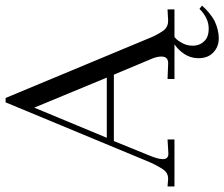

<svg xmlns="http://www.w3.org/2000/svg" viewBox="-98 -569 806 690"><g transform="rotate(-90 305.0 -224.0)"><path d="M616.2 -24.9V0H366.2V-24.9L417 -22.9Q446.8 -20 446.8 -46.9Q446.8 -64.5 437 -85.9L381.8 -217.8H143.1L91.8 -91.8Q78.1 -59.1 78.1 -42Q78.1 -20.5 100.1 -22L148.9 -24.9V0H-20V-24.9L4.9 -22.9H8.8Q29.3 -22.9 42 -42Q58.6 -67.4 71.8 -100.1L282.2 -606.9H297.9L509.8 -98.1Q521.5 -66.9 539.1 -41Q552.2 -22.9 574.2 -22.9H579.1ZM629.9 99.1Q604 127.9 575.2 144Q542.5 159.2 512.2 159.2Q482.4 159.2 461.9 140.1Q440.9 120.6 440.9 86.9Q440.9 54.7 460 29.8Q480 2 516.1 -14.2H541Q514.2 -3.4 501 18.1Q485.8 40 485.8 64.9Q485.8 90.8 502 106.9Q516.1 123 547.9 123Q585 123 618.2 89.8ZM154.8 -243.2H371.1L263.2 -503.9Z"/></g></svg>

Font: Unna Light
Style: Regular
Weight: 300
Designer: Jorge de Buen Unna
Foundry: Omnibus-Type
Version: Version 2.007;PS 002.007;hotconv 1.0.88;makeotf.lib2.5.64775